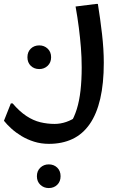

<svg xmlns="http://www.w3.org/2000/svg" viewBox="-57 -469 630 973"><path d="M7 55Q42 96 77 119Q112 142 147.5 150.5Q183 159 220 159Q249 159 278.5 149Q308 139 337 118L299 158Q319 126 332 84.5Q345 43 351 -10Q357 -63 357 -127Q357 -178 353 -228Q349 -278 342.5 -329Q336 -380 326 -436L430 -449H439Q451 -375 460 -297Q469 -219 469 -151Q469 -46 451 31.5Q433 109 397.5 160Q362 211 310 235.5Q258 260 191 260Q151 260 116 249Q81 238 52 220.5Q23 203 0.5 182.5Q-22 162 -37 143L-2 55ZM142 -119Q116 -119 99 -135.5Q82 -152 82 -179Q82 -206 99 -222.5Q116 -239 142 -239Q167 -239 184.5 -222.5Q202 -206 202 -179Q202 -152 184.5 -135.5Q167 -119 142 -119ZM130 424Q130 397 147.5 380.5Q165 364 190 364Q216 364 233 380.5Q250 397 250 424Q250 451 233 467.5Q216 484 190 484Q165 484 147.5 467.5Q130 451 130 424Z"/></svg>

Font: Kufam Medium
Style: Italic
Weight: 500
Italic angle: -11°
Designer: Artur Schmal
Foundry: Original Type
Version: Version 1.301; ttfautohint (v1.8.3)